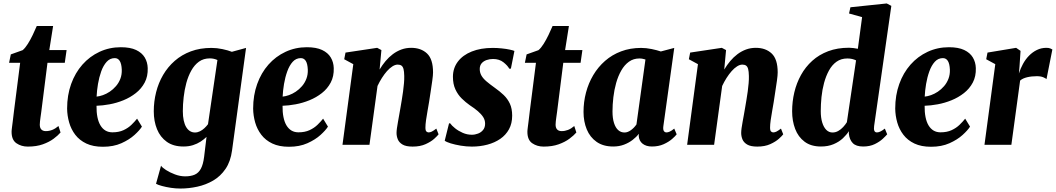

<svg xmlns="http://www.w3.org/2000/svg" viewBox="-20 -837 6104 1110"><path d="M218.5 -189.5Q216 -172 214.2 -158.8Q212.5 -145.5 211.2 -135.2Q210 -125 210 -116.5Q210 -98 219 -88.5Q228 -79 245 -79Q264 -79 282 -86Q300 -93 318 -108.5L330 -71Q315 -53.5 289.8 -34.8Q264.5 -16 227.8 -2.8Q191 10.5 141 10.5Q103 10.5 74.8 -9Q46.5 -28.5 47 -76.5Q47 -79.5 47.5 -85Q48 -90.5 49.5 -102.5Q51 -114.5 53.8 -136Q56.5 -157.5 60.5 -192L96.5 -474H32.5L42.5 -522.5L111 -547Q126 -559.5 141 -583.5Q156 -607.5 169.2 -635Q182.5 -662.5 192.5 -686.5H287L265 -547.5H365L354.5 -474H254.5Z M800.5 -105Q787.5 -84 757.5 -56.8Q727.5 -29.5 681.8 -9Q636 11.5 575 11.5Q518.5 11.5 479 -7.2Q439.5 -26 415.2 -57.8Q391 -89.5 379.8 -129Q368.5 -168.5 368 -209.5Q368 -286.5 391.2 -351.2Q414.5 -416 456.5 -463.5Q498.5 -511 555.5 -537.5Q612.5 -564 678.5 -564Q733 -564 766.8 -548Q800.5 -532 816.8 -504.8Q833 -477.5 834 -443.5Q835.5 -395.5 816.5 -359.8Q797.5 -324 765.2 -298.8Q733 -273.5 693.8 -257.5Q654.5 -241.5 613.8 -234Q573 -226.5 538 -225.5Q537.5 -188.5 543.2 -160Q549 -131.5 560.8 -112Q572.5 -92.5 589.8 -82.2Q607 -72 630 -72Q667 -72 694 -84.5Q721 -97 740 -115.5Q759 -134 772.5 -151ZM643.5 -501Q616 -501 596.8 -479.8Q577.5 -458.5 565.2 -424.5Q553 -390.5 546.5 -351.8Q540 -313 538.5 -278.5Q555 -280 575 -287Q595 -294 614.5 -307Q634 -320 650.2 -338.8Q666.5 -357.5 675.8 -381.5Q685 -405.5 684 -434.5Q682.5 -468.5 672.2 -484.8Q662 -501 643.5 -501Z M1321.5 33Q1313 96.5 1284 139.2Q1255 182 1212.5 206.8Q1170 231.5 1121 242.2Q1072 253 1023 253Q995.5 253 967.5 248.8Q939.5 244.5 916.5 238.2Q893.5 232 882 225.5L911 121Q917.5 131.5 939.5 145.8Q961.5 160 991.2 171.2Q1021 182.5 1050.5 182.5Q1083 182.5 1105.5 172.8Q1128 163 1141.2 138.5Q1154.5 114 1160 70L1174 -45.5Q1159 -31 1139.5 -18.2Q1120 -5.5 1095.5 2.2Q1071 10 1040.5 10Q982.5 10 944.5 -17Q906.5 -44 887.8 -90Q869 -136 869 -193.5Q869 -250 882.5 -303.8Q896 -357.5 923 -403.8Q950 -450 990.2 -485.2Q1030.5 -520.5 1083.5 -540.2Q1136.5 -560 1202.5 -560Q1234 -560 1266.5 -553Q1299 -546 1320.5 -537.5L1402.5 -560ZM1237 -490Q1228.5 -494 1217.2 -496.8Q1206 -499.5 1193 -499.5Q1156.5 -499.5 1130.2 -480.5Q1104 -461.5 1086 -429.2Q1068 -397 1057.2 -357.2Q1046.5 -317.5 1041.8 -275.2Q1037 -233 1037 -194.5Q1037 -164 1042 -141Q1047 -118 1056.2 -102.5Q1065.5 -87 1078.5 -79Q1091.5 -71 1107 -71Q1122 -71 1136 -78Q1150 -85 1161.8 -96Q1173.5 -107 1182.5 -119Z M1876 -105Q1863 -84 1833 -56.8Q1803 -29.5 1757.2 -9Q1711.5 11.5 1650.5 11.5Q1594 11.5 1554.5 -7.2Q1515 -26 1490.8 -57.8Q1466.5 -89.5 1455.2 -129Q1444 -168.5 1443.5 -209.5Q1443.5 -286.5 1466.8 -351.2Q1490 -416 1532 -463.5Q1574 -511 1631 -537.5Q1688 -564 1754 -564Q1808.5 -564 1842.2 -548Q1876 -532 1892.2 -504.8Q1908.5 -477.5 1909.5 -443.5Q1911 -395.5 1892 -359.8Q1873 -324 1840.8 -298.8Q1808.5 -273.5 1769.2 -257.5Q1730 -241.5 1689.2 -234Q1648.5 -226.5 1613.5 -225.5Q1613 -188.5 1618.8 -160Q1624.5 -131.5 1636.2 -112Q1648 -92.5 1665.2 -82.2Q1682.5 -72 1705.5 -72Q1742.5 -72 1769.5 -84.5Q1796.5 -97 1815.5 -115.5Q1834.5 -134 1848 -151ZM1719 -501Q1691.5 -501 1672.2 -479.8Q1653 -458.5 1640.8 -424.5Q1628.5 -390.5 1622 -351.8Q1615.5 -313 1614 -278.5Q1630.5 -280 1650.5 -287Q1670.5 -294 1690 -307Q1709.5 -320 1725.8 -338.8Q1742 -357.5 1751.2 -381.5Q1760.5 -405.5 1759.5 -434.5Q1758 -468.5 1747.8 -484.8Q1737.5 -501 1719 -501Z M2174.5 -435Q2190 -461 2209 -483.8Q2228 -506.5 2251 -523.8Q2274 -541 2300.5 -550.8Q2327 -560.5 2357 -560.5Q2414 -560.5 2448.8 -527.8Q2483.5 -495 2483.5 -418.5Q2483.5 -402 2479.2 -371.5Q2475 -341 2469.8 -307.5Q2464.5 -274 2460.5 -247Q2456.5 -222 2451.5 -194.8Q2446.5 -167.5 2443 -142.2Q2439.5 -117 2439.5 -99.5Q2439.5 -81.5 2445.5 -76.5Q2451.5 -71.5 2458 -71.5Q2466.5 -71.5 2476.2 -76.2Q2486 -81 2502.5 -93.5L2515.5 -60.5Q2509.5 -52 2490.8 -35Q2472 -18 2440.8 -3.8Q2409.5 10.5 2365.5 10.5Q2327 10.5 2307 -1.5Q2287 -13.5 2279.8 -31.5Q2272.5 -49.5 2272.5 -68.5Q2272.5 -79.5 2274.8 -96Q2277 -112.5 2280.8 -132.8Q2284.5 -153 2288.2 -174.5Q2292 -196 2295.5 -216Q2299 -237 2303 -260.5Q2307 -284 2310.2 -308.2Q2313.5 -332.5 2315.5 -355.5Q2317.5 -378.5 2317 -398Q2316.5 -424 2312.8 -438Q2309 -452 2300.8 -457.8Q2292.5 -463.5 2279 -463.5Q2264.5 -463.5 2248.5 -453.2Q2232.5 -443 2217.2 -425.8Q2202 -408.5 2188 -386.5Q2174 -364.5 2162.5 -340L2116 0H1960L2022.5 -466L1970 -494.5L1977.5 -533L2160.5 -560.5L2185 -547.5Z M2933.5 -440H2924Q2915 -457.5 2890.8 -476.8Q2866.5 -496 2830.5 -496Q2810.5 -496 2792.8 -489.8Q2775 -483.5 2764.2 -470.8Q2753.5 -458 2753.5 -438Q2753.5 -417.5 2763.2 -400.2Q2773 -383 2792.8 -366.2Q2812.5 -349.5 2840.5 -329.5Q2869 -309.5 2891.8 -287.8Q2914.5 -266 2927.8 -237.5Q2941 -209 2941 -168.5Q2941 -123.5 2922.8 -90Q2904.5 -56.5 2872.2 -34.2Q2840 -12 2797.8 -0.8Q2755.5 10.5 2708 10.5Q2676 10.5 2643.2 5Q2610.5 -0.5 2585.5 -8.2Q2560.5 -16 2551 -23.5L2576 -124H2582.5Q2591.5 -111 2610.8 -95.5Q2630 -80 2655.2 -69Q2680.5 -58 2708 -58Q2726 -58 2743.8 -64.8Q2761.5 -71.5 2773 -85.8Q2784.5 -100 2784.5 -122Q2784.5 -142.5 2773.8 -159.5Q2763 -176.5 2743.5 -193.5Q2724 -210.5 2695.5 -229Q2672 -245.5 2649.5 -267.5Q2627 -289.5 2612.8 -320.2Q2598.5 -351 2598.5 -393Q2598.5 -443 2627 -480.8Q2655.5 -518.5 2707.2 -539.2Q2759 -560 2828.5 -560Q2854.5 -560 2880.8 -557.2Q2907 -554.5 2926.8 -550.2Q2946.5 -546 2954 -542.5Z M3200.5 -189.5Q3198 -172 3196.2 -158.8Q3194.5 -145.5 3193.2 -135.2Q3192 -125 3192 -116.5Q3192 -98 3201 -88.5Q3210 -79 3227 -79Q3246 -79 3264 -86Q3282 -93 3300 -108.5L3312 -71Q3297 -53.5 3271.8 -34.8Q3246.5 -16 3209.8 -2.8Q3173 10.5 3123 10.5Q3085 10.5 3056.8 -9Q3028.5 -28.5 3029 -76.5Q3029 -79.5 3029.5 -85Q3030 -90.5 3031.5 -102.5Q3033 -114.5 3035.8 -136Q3038.5 -157.5 3042.5 -192L3078.5 -474H3014.5L3024.5 -522.5L3093 -547Q3108 -559.5 3123 -583.5Q3138 -607.5 3151.2 -635Q3164.5 -662.5 3174.5 -686.5H3269L3247 -547.5H3347L3336.5 -474H3236.5Z M3815 -107.5Q3812.5 -88 3817.8 -79.8Q3823 -71.5 3833.5 -71.5Q3841 -71.5 3851.5 -76Q3862 -80.5 3878 -93.5L3892 -60.5Q3885 -50.5 3865.5 -33.5Q3846 -16.5 3816.5 -3.2Q3787 10 3749 10Q3715.5 10 3695 -6.2Q3674.5 -22.5 3672.5 -51.5L3674 -63.5Q3659.5 -45.5 3637.8 -28.5Q3616 -11.5 3587.8 -0.8Q3559.5 10 3525 10Q3467.5 10 3429.2 -16.8Q3391 -43.5 3372.2 -89Q3353.5 -134.5 3353.5 -190Q3353.5 -247.5 3367.8 -301.8Q3382 -356 3409.8 -402.8Q3437.5 -449.5 3478 -485Q3518.5 -520.5 3571 -540.2Q3623.5 -560 3686.5 -560Q3716 -560 3747.2 -553.5Q3778.5 -547 3800.5 -539.5L3878 -560ZM3711.5 -493Q3704 -495.5 3695.2 -497.2Q3686.5 -499 3676.5 -499Q3642 -499 3616 -480.2Q3590 -461.5 3571.8 -429.5Q3553.5 -397.5 3542.2 -357.5Q3531 -317.5 3526 -274.8Q3521 -232 3521 -192.5Q3521 -153 3529.8 -125.8Q3538.5 -98.5 3554 -84.8Q3569.5 -71 3590.5 -71Q3600 -71 3609.2 -74.5Q3618.5 -78 3627.5 -84.5Q3636.5 -91 3644.5 -99.2Q3652.5 -107.5 3659.5 -117.5Z M4167 -435Q4182.5 -461 4201.5 -483.8Q4220.5 -506.5 4243.5 -523.8Q4266.5 -541 4293 -550.8Q4319.5 -560.5 4349.5 -560.5Q4406.5 -560.5 4441.2 -527.8Q4476 -495 4476 -418.5Q4476 -402 4471.8 -371.5Q4467.5 -341 4462.2 -307.5Q4457 -274 4453 -247Q4449 -222 4444 -194.8Q4439 -167.5 4435.5 -142.2Q4432 -117 4432 -99.5Q4432 -81.5 4438 -76.5Q4444 -71.5 4450.5 -71.5Q4459 -71.5 4468.8 -76.2Q4478.5 -81 4495 -93.5L4508 -60.5Q4502 -52 4483.2 -35Q4464.5 -18 4433.2 -3.8Q4402 10.5 4358 10.5Q4319.5 10.5 4299.5 -1.5Q4279.5 -13.5 4272.2 -31.5Q4265 -49.5 4265 -68.5Q4265 -79.5 4267.2 -96Q4269.5 -112.5 4273.2 -132.8Q4277 -153 4280.8 -174.5Q4284.5 -196 4288 -216Q4291.5 -237 4295.5 -260.5Q4299.5 -284 4302.8 -308.2Q4306 -332.5 4308 -355.5Q4310 -378.5 4309.5 -398Q4309 -424 4305.2 -438Q4301.5 -452 4293.2 -457.8Q4285 -463.5 4271.5 -463.5Q4257 -463.5 4241 -453.2Q4225 -443 4209.8 -425.8Q4194.5 -408.5 4180.5 -386.5Q4166.5 -364.5 4155 -340L4108.5 0H3952.5L4015 -466L3962.5 -494.5L3970 -533L4153 -560.5L4177.5 -547.5Z M5033.5 -108.5Q5031 -90.5 5034.8 -81Q5038.5 -71.5 5050 -71.5Q5058 -71.5 5068.2 -76Q5078.5 -80.5 5095.5 -93.5L5109 -60.5Q5102 -52 5084 -35Q5066 -18 5037.5 -4Q5009 10 4970 10Q4929 10 4910 -9.8Q4891 -29.5 4887.5 -63.5V-78.5Q4874.5 -58 4852.8 -37.5Q4831 -17 4799.2 -3.5Q4767.5 10 4726 10Q4668.5 10 4631.5 -17.8Q4594.5 -45.5 4577 -91.8Q4559.5 -138 4559.5 -193.5Q4559.5 -249.5 4572.2 -303.2Q4585 -357 4610.8 -403.5Q4636.5 -450 4675.8 -485.5Q4715 -521 4768.2 -541Q4821.5 -561 4888.5 -561Q4900.5 -561 4913.8 -559.2Q4927 -557.5 4939.5 -555L4964 -738L4888.5 -759L4896.5 -795L5106.5 -817L5133 -803ZM4929 -488Q4919 -493 4906.5 -496Q4894 -499 4879 -499Q4842.5 -499 4816.2 -480.2Q4790 -461.5 4772.5 -429.5Q4755 -397.5 4744.2 -357.8Q4733.5 -318 4729.2 -275.8Q4725 -233.5 4725 -194.5Q4725 -156.5 4733.5 -128.8Q4742 -101 4757.2 -86Q4772.5 -71 4793 -71Q4810.5 -71 4826 -79.8Q4841.5 -88.5 4854.5 -102.5Q4867.5 -116.5 4876 -130.5Z M5588 -105Q5575 -84 5545 -56.8Q5515 -29.5 5469.2 -9Q5423.5 11.5 5362.5 11.5Q5306 11.5 5266.5 -7.2Q5227 -26 5202.8 -57.8Q5178.5 -89.5 5167.2 -129Q5156 -168.5 5155.5 -209.5Q5155.5 -286.5 5178.8 -351.2Q5202 -416 5244 -463.5Q5286 -511 5343 -537.5Q5400 -564 5466 -564Q5520.5 -564 5554.2 -548Q5588 -532 5604.2 -504.8Q5620.5 -477.5 5621.5 -443.5Q5623 -395.5 5604 -359.8Q5585 -324 5552.8 -298.8Q5520.5 -273.5 5481.2 -257.5Q5442 -241.5 5401.2 -234Q5360.5 -226.5 5325.5 -225.5Q5325 -188.5 5330.8 -160Q5336.5 -131.5 5348.2 -112Q5360 -92.5 5377.2 -82.2Q5394.5 -72 5417.5 -72Q5454.5 -72 5481.5 -84.5Q5508.5 -97 5527.5 -115.5Q5546.5 -134 5560 -151ZM5431 -501Q5403.5 -501 5384.2 -479.8Q5365 -458.5 5352.8 -424.5Q5340.5 -390.5 5334 -351.8Q5327.5 -313 5326 -278.5Q5342.5 -280 5362.5 -287Q5382.5 -294 5402 -307Q5421.5 -320 5437.8 -338.8Q5454 -357.5 5463.2 -381.5Q5472.5 -405.5 5471.5 -434.5Q5470 -468.5 5459.8 -484.8Q5449.5 -501 5431 -501Z M5671.5 0 5734 -466 5681.5 -494.5 5689 -533 5854.5 -560.5 5880 -543 5874 -452 5870.5 -412Q5879.5 -440.5 5894 -467.2Q5908.5 -494 5929 -515Q5949.5 -536 5974.8 -548.2Q6000 -560.5 6029.5 -560.5Q6043 -560.5 6051.8 -557Q6060.5 -553.5 6064 -551L6030 -379.5Q6027 -383.5 6012.2 -390Q5997.5 -396.5 5974.5 -396.5Q5959.5 -396.5 5945.2 -395Q5931 -393.5 5918.5 -390.5Q5906 -387.5 5895.5 -382.8Q5885 -378 5877.5 -371L5827 0Z"/></svg>

Font: Merriweather 36pt Black
Style: Italic
Weight: 900
Italic angle: -7.8°
Version: Version 2.101